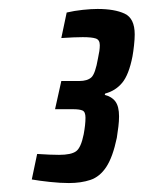

<svg xmlns="http://www.w3.org/2000/svg" viewBox="-20 -825 321 429"><path d="M134 -416Q115 -416 91.5 -418.5Q68 -421 51 -424L63 -481Q77 -480 90.5 -479.5Q104 -479 112 -479Q139 -479 150 -487Q161 -495 167 -525Q169 -536 170 -545Q171 -554 171 -562Q171 -575 164.5 -578Q158 -581 143 -581H103L117 -644H157Q175 -644 184 -652Q193 -660 199 -695Q201 -704 202 -711Q203 -718 203 -724Q203 -736 194 -739Q185 -742 165 -742Q157 -742 144 -741.5Q131 -741 117 -740L129 -797Q146 -801 165 -803Q184 -805 198 -805Q236 -805 258.5 -794.5Q281 -784 281 -748Q281 -738 279.5 -724Q278 -710 276 -699Q268 -658 253 -640Q238 -622 215 -616L214 -613Q230 -609 238 -598Q246 -587 246 -565Q246 -554 244.5 -542Q243 -530 241 -517Q232 -474 217.5 -452Q203 -430 182 -423Q161 -416 134 -416Z"/></svg>

Font: Saira UltraCondensed ExtraBold
Style: Italic
Weight: 800
Width: 1
Italic angle: -12°
Designer: Hector Gatti with collaboration of the Omnibus-Type team
Foundry: Omnibus-Type
Version: Version 1.101